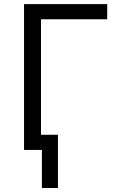

<svg xmlns="http://www.w3.org/2000/svg" viewBox="-20 -734 565 940"><path d="M504.9 -713.9V-639.6H180.7V-74.2H263.7V186.5H185.1V0H97.7V-713.9Z"/></svg>

Font: Wonky
Style: Regular
Weight: 400
Designer: Monotype Design Team
Foundry: Monotype Imaging Inc.
Version: Version 3.000